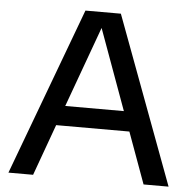

<svg xmlns="http://www.w3.org/2000/svg" viewBox="-53 -792 843 845"><g transform="rotate(5 369.0 -370.0)"><path d="M15 0 290.5 -740H447L722.5 0H612L529.5 -226.5H206L124 0ZM238.5 -314H497.5L368 -670Z"/></g></svg>

Font: Encode Sans SmExp Md
Style: Regular
Weight: 500
Width: 6
Designer: Multiple Designers
Foundry: Impallari Type
Version: Version 3.002; ttfautohint (v1.8.3) -l 8 -r 50 -G 200 -x 14 